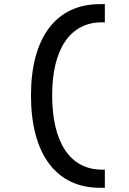

<svg xmlns="http://www.w3.org/2000/svg" viewBox="-20 -811 626 929"><path d="M463.9 97.7H487.3V9.8H473.6C319.3 9.8 232.4 -121.6 232.4 -349.6C232.4 -573.7 319.3 -703.1 473.6 -703.1H487.3V-791H463.9C252 -791 129.9 -630.4 129.9 -349.6C129.9 -64.9 252 97.7 463.9 97.7Z"/></svg>

Font: CaskaydiaCove Nerd Font
Style: Regular
Weight: 400
Designer: Aaron Bell
Foundry: Saja Typeworks
Version: Version 2111.1;Nerd Fonts 2.3.3